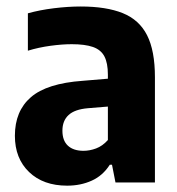

<svg xmlns="http://www.w3.org/2000/svg" viewBox="-20 -576 560 606"><path d="M192 10Q116.5 10 71.8 -33Q27 -76 27 -147.5Q27 -225.5 77.5 -269.2Q128 -313 241.5 -321L343 -329.5L361.5 -243L258 -234.5Q216 -231 196.5 -213Q177 -195 177 -163.5Q177 -132 194.5 -116Q212 -100 243.5 -100Q263 -100 283.2 -107.5Q303.5 -115 320.5 -134V-340.5Q320.5 -377 309.5 -398Q298.5 -419 273.2 -427.8Q248 -436.5 206.5 -436.5Q176.5 -436.5 139.5 -431.5Q102.5 -426.5 68 -416V-534Q105.5 -544.5 150.2 -550Q195 -555.5 234.5 -555.5Q315.5 -555.5 367.5 -534.5Q419.5 -513.5 444.2 -464.8Q469 -416 469 -332V0H344.5L333.5 -56H326.5Q304.5 -21.5 269.5 -5.8Q234.5 10 192 10Z"/></svg>

Font: Encode Sans SemiCondensed
Style: Bold
Weight: 700
Width: 4
Designer: Multiple Designers
Foundry: Impallari Type
Version: Version 3.002